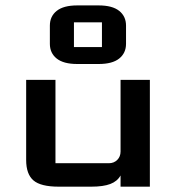

<svg xmlns="http://www.w3.org/2000/svg" viewBox="-20 -700 660 720"><path d="M362.3 -616.2H257.3V-523.4H362.3ZM269.5 -679.7H350.1Q401.4 -679.7 427 -659.2Q452.6 -638.7 452.6 -604V-535.6Q452.6 -501 427 -480.5Q401.4 -460 350.1 -460H269.5Q218.3 -460 192.6 -480.5Q167 -501 167 -535.6V-604Q167 -638.7 192.6 -659.2Q218.3 -679.7 269.5 -679.7ZM432.1 0V-42Q419.9 -20 393.6 -10Q367.2 0 322.3 0H200.2Q132.8 0 105.5 -23.4Q78.1 -46.9 78.1 -100.1V-400.4H188V-87.9H388.2Q407.2 -87.9 419.7 -100.3Q432.1 -112.8 432.1 -131.8V-400.4H542V0Z"/></svg>

Font: Squarish Sans CT
Style: Regular
Weight: 400
Version: Version 0.9